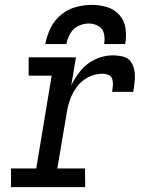

<svg xmlns="http://www.w3.org/2000/svg" viewBox="-20 -764 616 784"><path d="M25 0H328L327 -76H214L252 -300Q256 -329 266 -357Q276 -385 294.5 -410Q313 -435 341 -449Q369 -463 398 -463Q411 -463 423 -458Q435 -453 438.5 -440.5Q442 -428 441 -415Q440 -402 438 -389H524Q528 -411 530 -432.5Q532 -454 529 -474.5Q526 -495 514.5 -511.5Q503 -528 482 -533Q461 -538 440 -538Q405 -538 370.5 -522.5Q336 -507 311 -477.5Q286 -448 271 -415L290 -530H97V-455H191L128 -76H25ZM165 -584H251Q255 -606 266.5 -626.5Q278 -647 299 -657.5Q320 -668 342 -668Q364 -668 382 -657.5Q400 -647 404.5 -626.5Q409 -606 405 -584H491Q497 -616 492.5 -648Q488 -680 467.5 -703Q447 -726 417 -735Q387 -744 355 -744Q322 -744 289 -735Q256 -726 228.5 -703Q201 -680 186 -648.5Q171 -617 165 -584Z"/></svg>

Font: Iosevka Sparkle Oblique
Style: Regular
Weight: 400
Italic angle: -9°
Designer: Belleve Invis
Foundry: Belleve Invis
Version: Version 4.5.0; ttfautohint (v1.8.3)